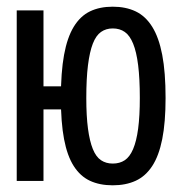

<svg xmlns="http://www.w3.org/2000/svg" viewBox="-20 -557 540 574"><path d="M30 -526H110V-16H30ZM317 -537Q356 -537 385.5 -523Q415 -509 435 -477Q455 -445 465 -393Q475 -341 475 -264Q475 -191 465 -141Q455 -91 435 -60.5Q415 -30 385.5 -16.5Q356 -3 317 -3Q278 -3 249 -16.5Q220 -30 200.5 -60.5Q181 -91 171.5 -141Q162 -191 162 -264Q162 -341 171.5 -393Q181 -445 200.5 -477Q220 -509 249 -523Q278 -537 317 -537ZM317 -472Q297 -472 282 -461.5Q267 -451 257.5 -426.5Q248 -402 243 -362Q238 -322 238 -264Q238 -210 243 -172.5Q248 -135 257.5 -111.5Q267 -88 282 -78Q297 -68 317 -68Q338 -68 353 -78Q368 -88 378 -111.5Q388 -135 393 -172.5Q398 -210 398 -264Q398 -322 393 -362Q388 -402 378 -426.5Q368 -451 353 -461.5Q338 -472 317 -472ZM212 -230H66V-299H212Z"/></svg>

Font: D2Coding
Style: Regular
Weight: 400
Monospace: yes
Designer: Yong-Rak Park; Jeong-Hwan Yoon; Sang-Min Lee;
Foundry: NHN Corporation
Version: Version 1.3.2; Build 20180524